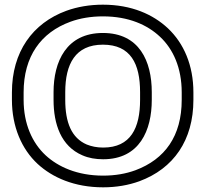

<svg xmlns="http://www.w3.org/2000/svg" viewBox="-20 -766 883 821"><path d="M757 -339C757 -184 685 -85 559 -38C518 -23 472 -15 421 -15C310 -15 228 -53 175 -102C118 -155 81 -236 81 -339V-371C81 -525 155 -627 281 -673C322 -688 369 -696 420 -696C531 -696 611 -659 664 -609C721 -556 757 -475 757 -371ZM807 -339V-371C807 -487 766 -581 698 -645C635 -704 543 -746 420 -746C364 -746 311 -737 264 -720C119 -667 31 -544 31 -371V-339C31 -224 73 -128 141 -65C204 -7 298 35 421 35C477 35 529 26 576 9C722 -45 807 -166 807 -339ZM421 -85C577 -85 629 -209 629 -339V-372C629 -504 576 -625 420 -625C264 -625 209 -503 209 -372V-339C209 -235 241 -141 332 -102C359 -90 389 -85 421 -85ZM421 -135C394 -135 371 -140 351 -148C286 -176 259 -242 259 -339V-372C259 -492 302 -575 420 -575C539 -575 579 -493 579 -372V-339C579 -219 539 -135 421 -135Z"/></svg>

Font: Asimov
Style: XWidOu
Weight: 500
Designer: Google
Version: Version 2.000980; 2014